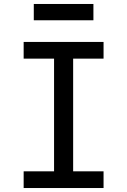

<svg xmlns="http://www.w3.org/2000/svg" viewBox="-20 -946 640 966"><path d="M99 0V-84H252V-651H99V-735H501V-651H348V-84H501V0ZM150 -844V-926H450V-844Z"/></svg>

Font: Iosevka Curly Slab MdEx
Style: Regular
Weight: 500
Width: 7
Monospace: yes
Designer: Belleve Invis
Foundry: Belleve Invis
Version: Version 11.1.0; ttfautohint (v1.8.3)